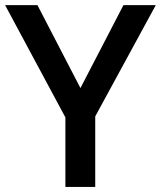

<svg xmlns="http://www.w3.org/2000/svg" viewBox="-20 -734 632 754"><path d="M127 -713.9H0L236.8 -272.9V0H354V-276.9L591.8 -713.9H464.8L295.9 -388.2Z"/></svg>

Font: Open Sans 600
Style: Regular
Weight: 600
Foundry: Ascender Corporation
Version: Version 1.100;PS 001.100;hotconv 1.0.88;makeotf.lib2.5.64775